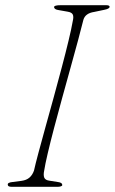

<svg xmlns="http://www.w3.org/2000/svg" viewBox="-20 -720 442 740"><path d="M150.5 -63.5Q146.5 -45.5 150.5 -35.5Q154.5 -25.5 171 -23.5L203 -18.5Q220 -16.5 220 -7Q220 -3.5 214.5 -1.8Q209 0 202 0H25Q10 0 10 -8Q8.5 -16.5 28 -18.5L63 -23Q82 -25.5 93.5 -35.5Q105 -45.5 111 -62.5Q116.5 -87.5 128.2 -131.2Q140 -175 155.2 -230Q170.5 -285 186.8 -344.2Q203 -403.5 218 -460Q233 -516.5 244.2 -563.2Q255.5 -610 260.5 -639Q264.5 -655.5 260.5 -664Q256.5 -672.5 240.5 -675L206.5 -681Q188.5 -683.5 188.5 -693Q188.5 -700 215 -700H388.5Q402.5 -700 402.5 -694Q402.5 -686 381 -682L343 -674Q309 -669 301.5 -644Q294 -613.5 281 -565.2Q268 -517 252 -459.5Q236 -402 219.5 -342Q203 -282 188.5 -227Q174 -172 164 -129.2Q154 -86.5 150.5 -63.5Z"/></svg>

Font: Fraunces 9pt S000 Thin
Style: Italic
Weight: 100
Italic angle: -16°
Version: Version 1.000; ttfautohint (v1.8.3)